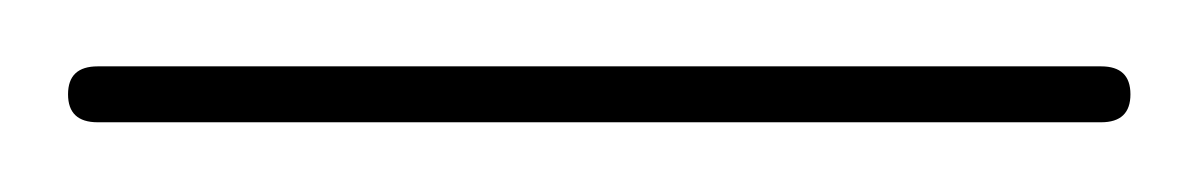

<svg xmlns="http://www.w3.org/2000/svg" viewBox="-29 -50 355 57"><path d="M306.6 -22Q306.6 -13.7 297.9 -13.7H0Q-8.8 -13.7 -8.8 -22Q-8.8 -30.3 0 -30.3H297.9Q306.6 -30.3 306.6 -22Z"/></svg>

Font: Mikhak-FD Thin
Style: Regular
Weight: 100
Designer: Amin Abedi
Version: Version 3.2